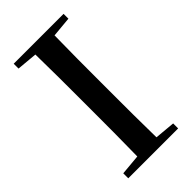

<svg xmlns="http://www.w3.org/2000/svg" viewBox="-227 -803 871 871"><g transform="rotate(-45 208.5 -367.5)"><path d="M48 -704 147 -695C149 -595 149 -495 149 -393V-342C149 -241 149 -140 147 -41L48 -32V0H368V-32L270 -41C268 -141 268 -242 268 -343V-393C268 -494 268 -596 270 -695L368 -704V-735H48Z"/></g></svg>

Font: Noto Serif HK SemiBold
Style: Regular
Weight: 600
Designer: Ryoko NISHIZUKA 西塚涼子 (kana & ideographs); Frank Grießhammer (Latin, Greek & Cyrillic); Wenlong ZHANG 张文龙 (bopomofo); San
Foundry: Adobe
Version: Version 2.001;hotconv 1.1.0;makeotfexe 2.6.0